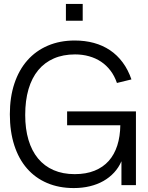

<svg xmlns="http://www.w3.org/2000/svg" viewBox="-20 -940 750 975"><path d="M314.7 -834.7V-920H400V-834.7ZM596.7 0H670.3V-374.3H596.7ZM359.5 -734.3Q284 -734.3 223 -708.2Q162 -682.2 119 -633.5Q76 -584.8 53 -515.5Q30 -446.2 30 -360Q30 -272.2 52.5 -202.4Q75 -132.7 117.2 -84.4Q159.3 -36.2 219.4 -10.6Q279.5 15 354.5 15Q398.2 15 436.2 5.8Q474.2 -3.3 505.2 -20.9Q536.2 -38.5 559.5 -63.8Q582.8 -89 596.7 -121.2L667.3 -374.3H320.8V-304H591Q590.2 -246.8 575.5 -201Q560.8 -155.2 532.2 -122.9Q503.5 -90.7 460.3 -73.2Q417.2 -55.7 359.2 -55.7Q299.2 -55.7 252.3 -76Q205.5 -96.3 173.3 -135.1Q141.2 -173.8 124.6 -229.7Q108 -285.5 108 -356Q108 -429.8 124.8 -487.2Q141.7 -544.5 174.1 -583.7Q206.5 -622.8 253.5 -643.2Q300.5 -663.7 361 -663.7Q398.8 -663.7 432.2 -654.3Q465.7 -645 493.2 -626.7Q520.7 -608.3 541.2 -581.2Q561.7 -554.2 573.8 -518.7L647.5 -536.7Q630.5 -586.2 602.8 -623.3Q575.2 -660.5 538.5 -685.1Q501.8 -709.7 456.8 -722Q411.7 -734.3 359.5 -734.3Z"/></svg>

Font: Vela Sans GX ExtLt
Style: Regular
Weight: 200
Designer: Principal design: Mikhail Sharanda - project Manrope.
Design modification: Ravid Balaliev
Foundry: Mikhail Sharanda
Version: Version 1.001